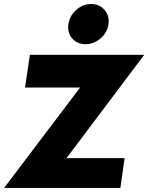

<svg xmlns="http://www.w3.org/2000/svg" viewBox="-30 -932 735 952"><path d="M421.9 -912.1Q463.4 -912.1 488.5 -882.8Q513.7 -853.5 507.8 -812Q502 -770.5 468.8 -741.7Q435.5 -712.9 394 -712.9Q352.5 -712.9 327.9 -741.7Q303.2 -770.5 309.1 -812Q314.9 -853.5 347.9 -882.8Q380.9 -912.1 421.9 -912.1ZM-9.8 0 367.2 -498H94.2L118.2 -660.2H685.1L299.8 -147.9H587.9L566.9 0Z"/></svg>

Font: Human Sans Black
Style: Italic
Weight: 800
Italic angle: -8°
Designer: Tim Radville
Foundry: Continuum
Version: Version 1.000;FEAKit 1.0